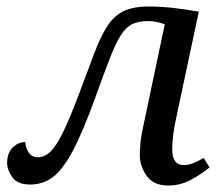

<svg xmlns="http://www.w3.org/2000/svg" viewBox="-20 -562 682 592"><path d="M499 10Q453 10 432 -20Q411 -50 411 -85Q411 -96 413 -119.5Q415 -143 422 -174L488 -487Q463 -497 437 -497Q407 -497 387.5 -487.5Q368 -478 352 -452.5Q336 -427 318 -380.5Q300 -334 273 -259Q235 -154 204 -96Q173 -38 142.5 -15.5Q112 7 73 7Q34 7 18 -15.5Q2 -38 2 -60Q2 -90 19 -107Q36 -124 58 -124Q58 -108 68 -92.5Q78 -77 97 -77Q116 -77 134 -93Q152 -109 173.5 -152.5Q195 -196 225 -276Q252 -348 271 -398.5Q290 -449 310.5 -481Q331 -513 361 -527.5Q391 -542 439 -542Q474 -542 515 -537.5Q556 -533 593 -526L524 -202Q518 -175 514.5 -149.5Q511 -124 511 -101Q511 -53 547 -53Q561 -53 575 -58.5Q589 -64 608 -75L626 -46Q604 -27 570.5 -8.5Q537 10 499 10Z"/></svg>

Font: NotoSerif-Italic
Style: Regular
Weight: 400
Italic angle: -12°
Designer: Monotype Design Team
Foundry: Monotype Imaging Inc.
Version: Version 2.007; ttfautohint (v1.8) -l 8 -r 50 -G 200 -x 14 -D